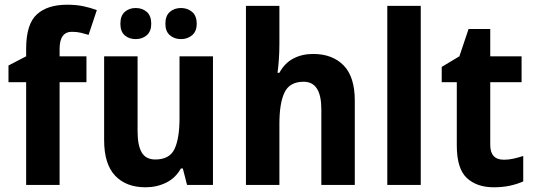

<svg xmlns="http://www.w3.org/2000/svg" viewBox="-20 -785 2267 815"><path d="M347 -436H233V0H91V-436H16V-507L91 -546V-578Q91 -682 136 -723.5Q181 -765 265 -765Q303 -765 334 -758.5Q365 -752 391 -742L356 -637Q340 -642 323 -646Q306 -650 285 -650Q233 -650 233 -577V-546H347Z M884 -546V0H774L756 -70H748Q725 -29 685 -9.5Q645 10 598 10Q515 10 468.5 -39.5Q422 -89 422 -190V-546H564V-228Q564 -168 581.5 -138Q599 -108 639 -108Q700 -108 721 -153Q742 -198 742 -282V-546ZM491 -684Q491 -718 509.5 -734.5Q528 -751 556 -751Q584 -751 603 -734.5Q622 -718 622 -684Q622 -652 603 -635.5Q584 -619 556 -619Q528 -619 509.5 -635Q491 -651 491 -684ZM682 -684Q682 -718 701 -734.5Q720 -751 748 -751Q776 -751 795.5 -734.5Q815 -718 815 -684Q815 -652 795.5 -635.5Q776 -619 748 -619Q720 -619 701 -635.5Q682 -652 682 -684Z M1166 -600Q1166 -563 1163.5 -529.5Q1161 -496 1158 -476H1166Q1188 -517 1225 -536.5Q1262 -556 1309 -556Q1391 -556 1438.5 -507.5Q1486 -459 1486 -358V0H1344V-321Q1344 -438 1269 -438Q1210 -438 1188 -393Q1166 -348 1166 -259V0H1024V-760H1166Z M1766 0H1624V-760H1766Z M2119 -107Q2139 -107 2159.5 -111.5Q2180 -116 2201 -123V-15Q2177 -4 2145.5 3Q2114 10 2076 10Q2004 10 1961.5 -29.5Q1919 -69 1919 -168V-436H1855V-501L1930 -546L1969 -662H2061V-546H2194V-436H2061V-170Q2061 -107 2119 -107Z"/></svg>

Font: Noto Sans Ethiopic SemiCondensed
Style: Bold
Weight: 700
Width: 4
Designer: Monotype Design Team
Foundry: Monotype Imaging Inc.
Version: Version 2.102; ttfautohint (v1.8.4.7-5d5b)